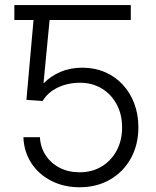

<svg xmlns="http://www.w3.org/2000/svg" viewBox="-20 -748 630 777"><path d="M161.1 -727.5V-667H38.1V-727.5ZM302.2 9.8Q237.8 9.8 186.8 -16.6Q135.7 -43 106.2 -88.9Q76.7 -134.8 74.7 -192.9H141.6Q143.6 -151.9 164.8 -119.6Q186 -87.4 221.4 -69.1Q256.8 -50.8 302.2 -50.8Q353 -50.8 391.8 -74.5Q430.7 -98.1 452.4 -139.2Q474.1 -180.2 474.1 -231.9Q474.1 -285.2 452.1 -325.9Q430.2 -366.7 391.8 -389.9Q353.5 -413.1 304.2 -413.1Q254.4 -413.1 213.6 -393.6Q172.9 -374 152.8 -339.4L86.9 -343.8L121.1 -727.5H509.3V-667H180.7L156.2 -412.1H158.2Q185.5 -440.4 225.1 -457.3Q264.6 -474.1 313 -474.1Q362.3 -474.1 403.8 -456.5Q445.3 -439 475.8 -406.5Q506.3 -374 523.2 -329.8Q540 -285.6 540 -232.9Q540 -162.6 509.8 -107.7Q479.5 -52.7 425.8 -21.5Q372.1 9.8 302.2 9.8Z"/></svg>

Font: Inter 24pt Light
Style: Regular
Weight: 300
Designer: Rasmus Andersson
Foundry: rsms
Version: Version 4.001;git-66647c0bb